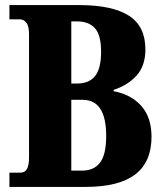

<svg xmlns="http://www.w3.org/2000/svg" viewBox="-20 -734 640 754"><path d="M17 -56H60Q78 -56 86 -70.5Q94 -85 94 -115V-600Q94 -632 83.5 -645Q73 -658 58 -658H17V-714H291Q421 -714 486 -672.5Q551 -631 551 -540Q551 -476 516.5 -437.5Q482 -399 426 -381V-376Q495 -363 535 -318Q575 -273 575 -197Q575 -98 511 -49Q447 0 316 0H17ZM283 -406Q330 -406 353.5 -435.5Q377 -465 377 -531Q377 -596 353 -623Q329 -650 282 -650H260V-406ZM303 -64Q349 -64 373 -95.5Q397 -127 397 -200Q397 -342 305 -342H260V-64Z"/></svg>

Font: Noto Serif CondBlack
Style: Regular
Weight: 900
Width: 3
Designer: Monotype Design Team
Foundry: Monotype Imaging Inc.
Version: Version 1.001